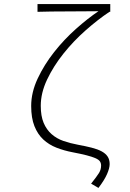

<svg xmlns="http://www.w3.org/2000/svg" viewBox="-20 -739 640 942"><path d="M463 183 427 162Q455 127 465.5 110Q476 93 476 73Q476 61 470 52.5Q464 44 448 37Q432 30 405 23Q378 16 336 8Q294 0 257 -14.5Q220 -29 192.5 -54.5Q165 -80 149 -120Q133 -160 133 -219Q133 -286 165 -354Q197 -422 246 -484Q295 -546 353 -597.5Q411 -649 463 -684Q435 -684 395.5 -683.5Q356 -683 314 -683Q272 -683 232.5 -682.5Q193 -682 164 -681V-719H521V-681H517Q460 -643 400 -590Q340 -537 291 -475.5Q242 -414 211 -348.5Q180 -283 180 -220Q180 -170 194 -136.5Q208 -103 233 -81Q258 -59 291 -47.5Q324 -36 362 -29Q400 -22 429.5 -14.5Q459 -7 478.5 3.5Q498 14 508 29Q518 44 518 66Q518 86 505 115.5Q492 145 463 183Z"/></svg>

Font: Source Code Pro Light
Style: Regular
Weight: 300
Monospace: yes
Designer: Paul D. Hunt, Teo Tuominen
Foundry: Adobe Systems Incorporated
Version: Version 2.030;PS 1.000;hotconv 16.6.51;makeotf.lib2.5.65220